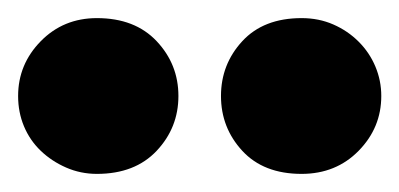

<svg xmlns="http://www.w3.org/2000/svg" viewBox="-34 -743 441 212"><path d="M-14 -637Q-14 -672 11 -697.5Q36 -723 73 -723Q115 -723 139 -697.5Q163 -672 163 -637Q163 -602 139 -576.5Q115 -551 73 -551Q55 -551 39 -558Q23 -565 11 -576.5Q-1 -588 -7.5 -603.5Q-14 -619 -14 -637ZM210 -637Q210 -672 233.5 -697.5Q257 -723 299 -723Q318 -723 334 -716Q350 -709 362 -697Q374 -685 380.5 -669.5Q387 -654 387 -637Q387 -602 362 -576.5Q337 -551 299 -551Q257 -551 233.5 -576.5Q210 -602 210 -637Z"/></svg>

Font: Baloo Thambi
Style: Regular
Weight: 400
Designer: Aadarsh Rajan and Ek Type
Foundry: Ek Type
Version: Version 1.100;PS 1.000;hotconv 1.0.88;makeotf.lib2.5.647800;